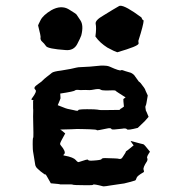

<svg xmlns="http://www.w3.org/2000/svg" viewBox="-20 -657 640 677"><path d="M478.5 -595.7C441.4 -623 416 -637.7 403.3 -636.7C401.4 -636.7 400.4 -635.7 398.4 -634.8C387.7 -628.9 370.1 -618.2 344.7 -602.5C324.2 -590.8 315.4 -581.1 317.4 -572.3C319.3 -564.5 319.3 -548.8 316.4 -528.3C327.1 -512.7 341.8 -500 358.4 -489.3C376 -479.5 387.7 -474.6 393.6 -472.7C443.4 -487.3 468.8 -497.1 468.8 -503.9L467.8 -512.7C480.5 -551.8 486.3 -576.2 486.3 -583C486.3 -585 486.3 -585 485.4 -585.9C482.4 -586.9 480.5 -589.8 478.5 -595.7ZM250 -605.5C249 -607.4 240.2 -613.3 222.7 -624C205.1 -634.8 183.6 -633.8 161.1 -621.1C141.6 -609.4 128.9 -597.7 123 -585.9C117.2 -574.2 114.3 -568.4 114.3 -567.4C121.1 -541 124 -527.3 123 -524.4C122.1 -521.5 123 -517.6 126 -512.7C132.8 -506.8 138.7 -500 142.6 -494.1C146.5 -488.3 168.9 -483.4 210.9 -480.5C230.5 -478.5 244.1 -486.3 252 -501C259.8 -515.6 264.6 -526.4 266.6 -532.2C272.5 -555.7 271.5 -573.2 263.7 -585C255.9 -596.7 251 -603.5 250 -605.5ZM367.2 -421.9C360.4 -424.8 352.5 -425.8 343.8 -425.8C338.9 -425.8 333 -425.8 326.2 -424.8C309.6 -422.9 287.1 -420.9 256.8 -419.9C254.9 -419.9 246.1 -418 229.5 -414.1C212.9 -411.1 202.1 -409.2 195.3 -408.2C177.7 -406.2 167 -403.3 163.1 -400.4C160.2 -397.5 153.3 -392.6 144.5 -385.7C140.6 -382.8 133.8 -377 126 -369.1C117.2 -362.3 110.4 -358.4 106.4 -354.5C100.6 -349.6 99.6 -344.7 104.5 -340.8C109.4 -336.9 105.5 -327.1 92.8 -310.5C91.8 -308.6 90.8 -307.6 90.8 -306.6C89.8 -305.7 90.8 -305.7 93.8 -304.7C97.7 -303.7 99.6 -302.7 96.7 -300.8V-275.4C97.7 -268.6 96.7 -258.8 96.7 -246.1C97.7 -196.3 98.6 -171.9 96.7 -170.9C95.7 -170.9 94.7 -157.2 95.7 -130.9C95.7 -128.9 96.7 -120.1 99.6 -104.5C102.5 -88.9 103.5 -78.1 104.5 -74.2C105.5 -71.3 107.4 -66.4 113.3 -61.5C118.2 -56.6 126 -49.8 137.7 -42H140.6C142.6 -41 147.5 -31.2 159.2 -10.7C180.7 -8.8 191.4 -7.8 192.4 -6.8H219.7C230.5 -6.8 235.4 -6.8 236.3 -5.9C237.3 -4.9 252.9 -3.9 284.2 -3.9C299.8 -3.9 307.6 -3.9 308.6 -5.9C309.6 -7.8 321.3 -5.9 343.8 0H346.7C350.6 0 357.4 -1 368.2 -2.9C381.8 -4.9 392.6 -6.8 401.4 -7.8C412.1 -8.8 422.9 -10.7 435.5 -14.6C448.2 -18.6 455.1 -20.5 456.1 -20.5C459 -21.5 460 -25.4 461.9 -30.3C462.9 -34.2 470.7 -41 486.3 -49.8C488.3 -51.8 488.3 -53.7 486.3 -58.6C484.4 -63.5 488.3 -73.2 498 -87.9C500 -91.8 501 -95.7 499 -99.6C497.1 -103.5 501 -110.4 508.8 -122.1C495.1 -139.6 487.3 -148.4 485.4 -148.4C484.4 -148.4 468.8 -152.3 440.4 -160.2L443.4 -155.3C442.4 -156.2 445.3 -152.3 451.2 -144.5C433.6 -129.9 424.8 -123 423.8 -123C424.8 -122.1 420.9 -115.2 412.1 -102.5C409.2 -97.7 405.3 -95.7 400.4 -96.7C395.5 -98.6 379.9 -98.6 350.6 -99.6C342.8 -99.6 338.9 -98.6 337.9 -95.7C336.9 -93.8 327.1 -91.8 308.6 -90.8C296.9 -89.8 291 -90.8 290 -93.8C289.1 -95.7 279.3 -92.8 258.8 -85.9C255.9 -84 252 -86.9 247.1 -92.8C242.2 -98.6 229.5 -104.5 207 -108.4C203.1 -108.4 202.1 -110.4 207 -114.3C210.9 -119.1 207 -129.9 194.3 -144.5C192.4 -146.5 191.4 -148.4 192.4 -152.3C193.4 -156.2 199.2 -167 210 -186.5L198.2 -196.3L192.4 -200.2C223.6 -201.2 243.2 -201.2 250 -202.1C255.9 -202.1 271.5 -202.1 295.9 -201.2C311.5 -200.2 320.3 -200.2 321.3 -198.2C322.3 -196.3 334 -199.2 358.4 -204.1C366.2 -206.1 372.1 -205.1 373 -202.1C374 -199.2 385.7 -200.2 410.2 -203.1C418.9 -205.1 425.8 -204.1 427.7 -201.2C429.7 -198.2 442.4 -200.2 465.8 -206.1L490.2 -229.5C492.2 -231.4 496.1 -236.3 503.9 -245.1C498 -259.8 495.1 -266.6 494.1 -267.6C494.1 -268.6 494.1 -270.5 493.2 -274.4C492.2 -278.3 492.2 -281.2 494.1 -285.2C496.1 -288.1 497.1 -299.8 501 -320.3C494.1 -335 491.2 -341.8 491.2 -342.8C491.2 -343.8 486.3 -350.6 475.6 -364.3C471.7 -368.2 470.7 -369.1 469.7 -369.1C468.8 -370.1 464.8 -376 457 -386.7C453.1 -393.6 447.3 -397.5 441.4 -400.4C435.5 -402.3 428.7 -404.3 421.9 -406.2C414.1 -409.2 409.2 -411.1 406.2 -409.2C404.3 -407.2 390.6 -411.1 367.2 -421.9ZM308.6 -340.8C323.2 -343.8 332 -343.8 335 -340.8C337.9 -338.9 343.8 -337.9 354.5 -337.9C376 -338.9 386.7 -338.9 387.7 -336.9C388.7 -335 400.4 -328.1 422.9 -313.5C417 -309.6 414.1 -307.6 415 -306.6C415 -304.7 415 -296.9 417 -281.2C411.1 -277.3 408.2 -274.4 407.2 -274.4C407.2 -275.4 405.3 -273.4 401.4 -269.5C355.5 -268.6 331.1 -268.6 329.1 -269.5C327.1 -270.5 321.3 -270.5 310.5 -271.5C274.4 -272.5 256.8 -271.5 255.9 -268.6C255.9 -265.6 251 -265.6 240.2 -268.6C220.7 -272.5 211.9 -274.4 210.9 -275.4C210 -275.4 201.2 -279.3 183.6 -286.1C190.4 -301.8 193.4 -309.6 193.4 -310.5C193.4 -311.5 193.4 -316.4 192.4 -327.1C225.6 -332 242.2 -335.9 244.1 -337.9C246.1 -339.8 250 -340.8 258.8 -339.8C262.7 -338.9 270.5 -339.8 281.2 -339.8C291 -338.9 299.8 -338.9 308.6 -340.8Z"/></svg>

Font: Hermetico
Style: Regular
Weight: 400
Version: Version 1.0